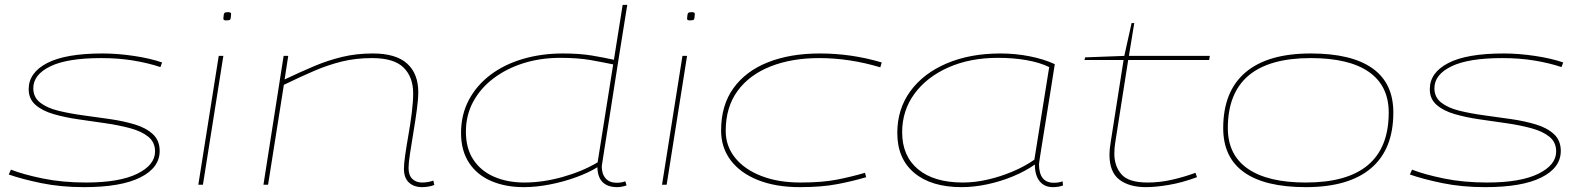

<svg xmlns="http://www.w3.org/2000/svg" viewBox="-20 -760 6521 790"><path d="M16 -42 25 -62Q76 -42 156.5 -25.5Q237 -9 334 -9Q471 -9 544.5 -45Q618 -81 618 -137Q618 -175 590 -197.5Q562 -220 515.5 -232.5Q469 -245 413.5 -253Q358 -261 302.5 -269Q247 -277 200.5 -290.5Q154 -304 126 -328.5Q98 -353 98 -393Q98 -461 174 -500.5Q250 -540 402 -540Q463 -540 530.5 -530Q598 -520 647 -503L640 -484Q589 -501 528 -511Q467 -521 396 -521Q257 -521 187 -487Q117 -453 117 -397Q117 -360 145 -338Q173 -316 219.5 -304.5Q266 -293 321.5 -285.5Q377 -278 432.5 -270Q488 -262 534.5 -248Q581 -234 609 -208Q637 -182 637 -139Q637 -70 557.5 -30Q478 10 326 10Q230 10 150 -6.5Q70 -23 16 -42Z M918 -710Q931 -710 931 -703Q930 -683 927 -679.5Q924 -676 910 -676Q906 -676 902.5 -677.5Q899 -679 899 -684Q900 -704 904 -707Q908 -710 918 -710ZM796 0 880 -530H899L815 0Z M1147 -530H1166L1151 -433Q1216 -464 1273 -488Q1330 -512 1388.5 -526Q1447 -540 1514 -540Q1609 -540 1655 -498.5Q1701 -457 1701 -381Q1701 -352 1695 -307.5Q1689 -263 1681 -215.5Q1673 -168 1667 -128Q1661 -88 1661 -69Q1661 -39 1676.5 -24Q1692 -9 1716 -9Q1742 -9 1763 -17L1767 1Q1755 6 1741 8Q1727 10 1717 10Q1683 10 1662.5 -9Q1642 -28 1642 -66Q1642 -86 1647.5 -124Q1653 -162 1661 -207.5Q1669 -253 1674.5 -297.5Q1680 -342 1680 -376Q1680 -443 1640.5 -482Q1601 -521 1511 -521Q1444 -521 1387 -507Q1330 -493 1273 -468.5Q1216 -444 1148 -411L1083 0H1064Z M2520 10Q2440 10 2438 -72Q2403 -50 2351 -31Q2299 -12 2242.5 -1Q2186 10 2135 10Q2060 10 2001.5 -15Q1943 -40 1910 -90Q1877 -140 1877 -213Q1877 -288 1909 -348.5Q1941 -409 1998 -452Q2055 -495 2131.5 -517.5Q2208 -540 2296 -540Q2365 -540 2415.5 -531.5Q2466 -523 2506 -514L2542 -740H2561Q2561 -740 2556.5 -712.5Q2552 -685 2544.5 -637.5Q2537 -590 2527.5 -531.5Q2518 -473 2508.5 -410.5Q2499 -348 2489.5 -289Q2480 -230 2472.5 -182Q2465 -134 2460.5 -105.5Q2456 -77 2456 -76Q2456 -44 2472 -26Q2488 -8 2517 -8Q2538 -8 2553 -14L2558 3Q2537 10 2520 10ZM2138 -9Q2214 -9 2295.5 -32Q2377 -55 2439 -92L2503 -495Q2465 -503 2412 -512.5Q2359 -522 2285 -522Q2204 -522 2134 -500Q2064 -478 2010.5 -437.5Q1957 -397 1927 -341.5Q1897 -286 1897 -218Q1897 -149 1928 -102.5Q1959 -56 2013.5 -32.5Q2068 -9 2138 -9Z M2826 -710Q2839 -710 2839 -703Q2838 -683 2835 -679.5Q2832 -676 2818 -676Q2814 -676 2810.5 -677.5Q2807 -679 2807 -684Q2808 -704 2812 -707Q2816 -710 2826 -710ZM2704 0 2788 -530H2807L2723 0Z M3271 10Q3172 10 3099 -19Q3026 -48 2986.5 -100.5Q2947 -153 2947 -223Q2947 -327 2998 -397.5Q3049 -468 3140.5 -504Q3232 -540 3353 -540Q3484 -540 3608 -503L3602 -483Q3476 -521 3350 -521Q3237 -521 3150 -486.5Q3063 -452 3014.5 -385.5Q2966 -319 2966 -221Q2966 -159 3004.5 -111Q3043 -63 3112.5 -36Q3182 -9 3274 -9Q3363 -9 3424 -21Q3485 -33 3539 -49L3544 -31Q3491 -15 3426 -2.5Q3361 10 3271 10Z M4312 10Q4277 10 4257.5 -14.5Q4238 -39 4238 -83Q4198 -55 4147 -34Q4096 -13 4041.5 -1.5Q3987 10 3937 10Q3812 10 3742 -48.5Q3672 -107 3672 -213Q3672 -311 3725.5 -384.5Q3779 -458 3875 -499Q3971 -540 4097 -540Q4157 -540 4216 -528.5Q4275 -517 4320 -496Q4312 -444 4303 -388Q4294 -332 4285.5 -279Q4277 -226 4270 -183Q4263 -140 4259 -113.5Q4255 -87 4255 -85Q4255 -8 4316 -8Q4337 -8 4352 -14L4354 3Q4336 10 4312 10ZM4236 -103 4297 -484Q4258 -503 4204 -512.5Q4150 -522 4086 -522Q3971 -522 3882 -482.5Q3793 -443 3742.5 -374Q3692 -305 3692 -216Q3692 -118 3757.5 -63.5Q3823 -9 3942 -9Q3991 -9 4043.5 -21Q4096 -33 4146 -54Q4196 -75 4236 -103Z M4899 -49 4905 -31Q4846 -9 4791 0.5Q4736 10 4695 10Q4626 10 4585.5 -21Q4545 -52 4545 -124Q4545 -145 4550 -175L4603 -513H4442L4445 -524L4606 -530L4636 -665H4647L4625 -530H4958L4955 -513H4622L4569 -175Q4567 -163 4566 -151Q4565 -139 4565 -128Q4565 -76 4594.5 -42.5Q4624 -9 4702 -9Q4752 -9 4802.5 -20.5Q4853 -32 4899 -49Z M5353 10Q5185 10 5099 -51Q5013 -112 5013 -233Q5013 -384 5104.5 -462Q5196 -540 5373 -540Q5541 -540 5627 -479Q5713 -418 5713 -297Q5713 -146 5621.5 -68Q5530 10 5353 10ZM5353 -9Q5694 -9 5694 -297Q5694 -407 5612.5 -464Q5531 -521 5373 -521Q5032 -521 5032 -233Q5032 -123 5114 -66Q5196 -9 5353 -9Z M5781 -42 5790 -62Q5841 -42 5921.5 -25.5Q6002 -9 6099 -9Q6236 -9 6309.5 -45Q6383 -81 6383 -137Q6383 -175 6355 -197.5Q6327 -220 6280.5 -232.5Q6234 -245 6178.5 -253Q6123 -261 6067.5 -269Q6012 -277 5965.5 -290.5Q5919 -304 5891 -328.5Q5863 -353 5863 -393Q5863 -461 5939 -500.5Q6015 -540 6167 -540Q6228 -540 6295.5 -530Q6363 -520 6412 -503L6405 -484Q6354 -501 6293 -511Q6232 -521 6161 -521Q6022 -521 5952 -487Q5882 -453 5882 -397Q5882 -360 5910 -338Q5938 -316 5984.5 -304.5Q6031 -293 6086.5 -285.5Q6142 -278 6197.5 -270Q6253 -262 6299.5 -248Q6346 -234 6374 -208Q6402 -182 6402 -139Q6402 -70 6322.5 -30Q6243 10 6091 10Q5995 10 5915 -6.5Q5835 -23 5781 -42Z"/></svg>

Font: Georama ExtraExtended Thin
Style: Italic
Weight: 100
Width: 8
Italic angle: -9°
Designer: Jean-Baptiste Levee
Foundry: Production Type
Version: Version 1.000